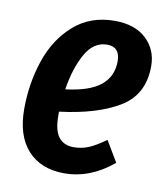

<svg xmlns="http://www.w3.org/2000/svg" viewBox="-68 -601 586 674"><g transform="rotate(10 225.0 -264.0)"><path d="M441 -408Q441 -306 361.5 -258.5Q282 -211 150 -195V-181Q150 -128 168.5 -104.5Q187 -81 222 -81Q251 -81 276.5 -92Q302 -103 335 -127L379 -53Q298 15 205 15Q122 15 75 -36.5Q28 -88 28 -183Q28 -275 56 -357.5Q84 -440 143 -491.5Q202 -543 288 -543Q360 -543 400.5 -505Q441 -467 441 -408ZM322 -405Q322 -456 276 -456Q228 -456 199 -404.5Q170 -353 158 -276Q242 -286 282 -318Q322 -350 322 -405Z"/></g></svg>

Font: Fira Sans Extra Condensed Medium
Style: Italic
Weight: 500
Width: 3
Italic angle: -8°
Designer: Carrois Corporate & Edenspiekermann AG
Foundry: Carrois Corporate GbR & Edenspiekermann AG
Version: Version 4.203